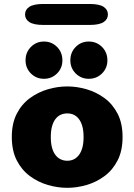

<svg xmlns="http://www.w3.org/2000/svg" viewBox="-20 -912 659 943"><path d="M310.5 10.5Q263 10.5 215 -3.5Q167 -17.5 126.8 -47.2Q86.5 -77 62.2 -124.5Q38 -172 38 -239Q38 -306 62.2 -353.2Q86.5 -400.5 126.8 -430Q167 -459.5 215 -473.5Q263 -487.5 310.5 -487.5Q357.5 -487.5 405.5 -473.5Q453.5 -459.5 493.5 -430Q533.5 -400.5 557.8 -353.2Q582 -306 582 -239Q582 -172 557.8 -124.5Q533.5 -77 493.5 -47.2Q453.5 -17.5 405.5 -3.5Q357.5 10.5 310.5 10.5ZM310.5 -122.5Q328.5 -122.5 343 -129.8Q357.5 -137 368.2 -151.5Q379 -166 384.8 -187.8Q390.5 -209.5 390.5 -239Q390.5 -268.5 384.8 -290.2Q379 -312 368.2 -326.5Q357.5 -341 343 -348Q328.5 -355 310.5 -355Q292.5 -355 277.5 -348Q262.5 -341 251.8 -326.5Q241 -312 235.2 -290.2Q229.5 -268.5 229.5 -239Q229.5 -209.5 235.2 -187.8Q241 -166 251.8 -151.5Q262.5 -137 277.5 -129.8Q292.5 -122.5 310.5 -122.5ZM196 -525Q158 -525 131.8 -551.2Q105.5 -577.5 105.5 -615.5Q105.5 -655 131.8 -681.5Q158 -708 196 -708Q234 -708 260.2 -681.5Q286.5 -655 286.5 -615.5Q286.5 -577.5 260.2 -551.2Q234 -525 196 -525ZM416 -525Q378 -525 351.8 -551.2Q325.5 -577.5 325.5 -615.5Q325.5 -655 351.8 -681.5Q378 -708 416 -708Q454.5 -708 481 -681.5Q507.5 -655 507.5 -615.5Q507.5 -577.5 481 -551.2Q454.5 -525 416 -525ZM103 -841Q103 -864.5 124.2 -878.5Q145.5 -892.5 193 -892.5H420Q467.5 -892.5 488.8 -878.5Q510 -864.5 510 -841Q510 -817.5 488.8 -803.5Q467.5 -789.5 420 -789.5H193Q145.5 -789.5 124.2 -803.5Q103 -817.5 103 -841Z"/></svg>

Font: Sono Monospace ExtraBold
Style: Regular
Weight: 800
Version: Version 2.112